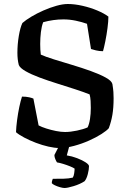

<svg xmlns="http://www.w3.org/2000/svg" viewBox="-20 -740 639 960"><path d="M276 0Q253 0 222 -7Q191 -14 159.5 -26Q128 -38 101.5 -52Q75 -66 60 -79Q61 -106 65.5 -140Q70 -174 76.5 -205Q83 -236 90 -257Q111 -257 126 -253.5Q141 -250 147 -247L173 -113Q188 -105 211.5 -97.5Q235 -90 260 -85Q285 -80 305 -80Q332 -80 365 -87Q398 -94 418 -103Q426 -119 430 -145Q434 -171 434 -200Q434 -217 433 -235.5Q432 -254 428 -268Q398 -280 355 -294Q312 -308 265.5 -322.5Q219 -337 177.5 -352.5Q136 -368 108 -384Q80 -400 74 -415Q67 -442 67 -476Q67 -518 74 -560Q81 -602 92 -625Q109 -640 136.5 -656.5Q164 -673 197 -687.5Q230 -702 262 -711Q294 -720 319 -720Q353 -720 392.5 -711Q432 -702 466.5 -687.5Q501 -673 522 -657Q522 -634 517.5 -599.5Q513 -565 506.5 -533Q500 -501 495 -484Q477 -484 460 -488Q443 -492 435 -495L415 -621Q390 -630 359 -636.5Q328 -643 297 -643Q247 -643 196 -629Q188 -609 184.5 -579.5Q181 -550 181 -520Q181 -491 184 -467Q208 -456 250 -443Q292 -430 340.5 -415.5Q389 -401 433.5 -385Q478 -369 508 -352.5Q538 -336 542 -320Q546 -295 547 -280Q548 -265 548 -249Q548 -201 542 -166Q536 -131 524 -99Q514 -87 487.5 -70Q461 -53 425 -37Q389 -21 350 -10.5Q311 0 276 0ZM303 200Q294 200 280 196Q266 192 254.5 186.5Q243 181 239 176Q239 168 241 162.5Q243 157 244 154Q275 154 299 153.5Q323 153 344 148Q349 140 351 126Q353 112 353 103Q346 98 330 91.5Q314 85 296 79.5Q278 74 265 72Q261 66 256.5 55.5Q252 45 252 35Q260 18 271.5 -3Q283 -24 291 -37H334L314 37Q340 41 366 51Q392 61 408.5 72Q425 83 425 91Q425 107 419 130.5Q413 154 403 166Q380 181 348.5 190.5Q317 200 303 200Z"/></svg>

Font: Texturina 72pt SemiBold
Style: Regular
Weight: 600
Designer: Guillermo Torres Carreño
Foundry: Omnibus-Type
Version: Version 1.002; ttfautohint (v1.8.3)